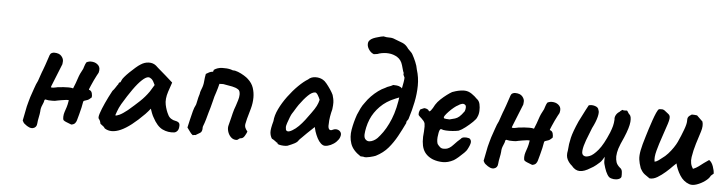

<svg xmlns="http://www.w3.org/2000/svg" viewBox="-43 -822 3836 1013"><g transform="rotate(5 1875.5 -315.5)"><path d="M403 -365Q417 -373 436 -370.5Q455 -368 467 -354.5Q479 -341 472 -316Q470 -312 463.5 -300.5Q457 -289 450 -273.5Q443 -258 437 -244.5Q431 -231 429 -225V-222Q442 -219 445.5 -205Q449 -191 447 -183Q438 -175 433.5 -171.5Q429 -168 415 -164Q411 -163 408 -161.5Q405 -160 404 -156Q402 -142 398 -124.5Q394 -107 389 -88.5Q384 -70 380 -56Q378 -48 372 -40.5Q366 -33 352 -31Q332 -39 324 -42Q316 -45 310 -50Q306 -55 306.5 -68.5Q307 -82 311 -94Q316 -109 320 -121Q324 -133 328 -158Q320 -159 309.5 -157.5Q299 -156 288.5 -154.5Q278 -153 269 -151Q260 -149 255 -148Q249 -148 240 -147.5Q231 -147 221.5 -148Q212 -149 204 -151L200 -148Q199 -138 191 -120.5Q183 -103 183 -86Q182 -73 178 -54.5Q174 -36 173 -22Q172 0 153 5Q134 10 107 -13Q103 -16 100.5 -20Q98 -24 95 -30L110 -106Q114 -120 117 -132.5Q120 -145 124 -157Q132 -179 140 -203.5Q148 -228 157 -245Q158 -248 161 -256.5Q164 -265 167.5 -275.5Q171 -286 174 -294Q177 -302 178 -304Q182 -313 188 -331.5Q194 -350 200 -367Q206 -384 206 -385Q209 -394 216 -397.5Q223 -401 229 -401Q256 -401 268 -387Q280 -373 279 -359Q278 -353 278 -348Q278 -343 276 -340L229 -223L228 -217Q238 -215 251.5 -218.5Q265 -222 275 -222Q280 -223 293 -224Q306 -225 321 -225Q336 -225 345 -222Q358 -253 365.5 -277Q373 -301 389 -329Q390 -331 393.5 -343Q397 -355 403 -365Z M530 -26Q526 -34 515 -41Q504 -48 504 -52Q504 -56 501 -63Q498 -70 494 -74Q489 -80 496.5 -103Q504 -126 519 -159Q534 -192 553 -227Q561 -235 569 -248Q577 -261 581 -265Q581 -269 584 -272.5Q587 -276 591 -276L597 -289Q598 -293 608 -305Q618 -317 633 -331.5Q648 -346 663 -359Q678 -372 688 -378Q709 -392 731.5 -392.5Q754 -393 770 -380Q773 -377 782.5 -368.5Q792 -360 804 -350Q816 -340 826 -331L863 -298L846 -248Q833 -208 839.5 -178Q846 -148 858 -126Q863 -115 874 -107.5Q885 -100 899 -98Q907 -97 914 -92Q921 -87 921 -76Q921 -57 914 -48Q907 -39 897 -37Q864 -33 834.5 -47Q805 -61 781 -107Q777 -113 770.5 -129.5Q764 -146 763 -151Q759 -146 751 -136.5Q743 -127 737 -121Q666 -49 615 -26.5Q564 -4 530 -26ZM579 -100Q584 -97 601 -105Q618 -113 643 -133Q677 -162 703 -186.5Q729 -211 750 -241L772 -277Q762 -300 753 -307.5Q744 -315 736 -315Q723 -315 702.5 -296Q682 -277 657.5 -242.5Q633 -208 605 -161Q593 -140 586 -120Q579 -100 579 -100Z M1226 -26Q1209 -26 1197 -38Q1185 -50 1180 -67.5Q1175 -85 1179 -99Q1185 -120 1190 -142.5Q1195 -165 1201 -185Q1204 -192 1208.5 -206Q1213 -220 1218 -236Q1223 -252 1223 -266Q1223 -275 1220.5 -282.5Q1218 -290 1212 -293Q1200 -301 1180.5 -305Q1161 -309 1141 -312Q1135 -314 1126.5 -313.5Q1118 -313 1112 -313Q1109 -302 1106 -290Q1103 -278 1099 -267Q1095 -257 1091.5 -244Q1088 -231 1085 -218Q1080 -197 1076 -183.5Q1072 -170 1068 -156.5Q1064 -143 1058 -120Q1055 -110 1052 -101Q1049 -92 1045 -82Q1044 -79 1044 -77Q1044 -75 1044 -72Q1044 -54 1033.5 -47Q1023 -40 1010 -33Q1007 -33 1002.5 -32.5Q998 -32 995 -31Q985 -39 978.5 -49Q972 -59 964 -69Q968 -86 973.5 -111Q979 -136 985 -157.5Q991 -179 996 -187Q999 -190 1003 -211.5Q1007 -233 1013 -251Q1014 -260 1016.5 -267Q1019 -274 1021 -279Q1029 -298 1030.5 -319Q1032 -340 1036 -359Q1045 -365 1053.5 -369Q1062 -373 1073 -374Q1074 -376 1074.5 -378.5Q1075 -381 1076 -384Q1094 -397 1119.5 -398Q1145 -399 1165 -394Q1168 -393 1171 -392Q1174 -391 1177 -390Q1188 -391 1204.5 -384.5Q1221 -378 1236.5 -368.5Q1252 -359 1259 -352Q1281 -332 1289 -307.5Q1297 -283 1297 -257Q1297 -227 1288.5 -197Q1280 -167 1273 -142Q1268 -123 1266.5 -113Q1265 -103 1268.5 -94.5Q1272 -86 1281 -75Q1278 -66 1269.5 -51.5Q1261 -37 1249 -37Q1242 -36 1237.5 -31Q1233 -26 1226 -26Z M1498 -19Q1490 -17 1477 -17.5Q1464 -18 1454.5 -20.5Q1445 -23 1445 -26Q1445 -31 1440 -31Q1440 -31 1431 -38Q1422 -45 1413 -49Q1404 -63 1402.5 -81Q1401 -99 1413 -142Q1415 -172 1431.5 -206.5Q1448 -241 1473.5 -275.5Q1499 -310 1526.5 -337Q1554 -364 1576 -377Q1590 -391 1612.5 -392Q1635 -393 1653 -383Q1663 -378 1674 -364.5Q1685 -351 1695.5 -335.5Q1706 -320 1712 -307Q1715 -296 1717 -287.5Q1719 -279 1719.5 -267Q1720 -255 1717 -231Q1712 -213 1708.5 -192Q1705 -171 1705 -152Q1703 -133 1709.5 -125Q1716 -117 1729 -124Q1741 -130 1753 -127Q1765 -124 1771 -114Q1777 -104 1771 -88Q1767 -76 1754.5 -63.5Q1742 -51 1725.5 -43.5Q1709 -36 1695 -36Q1684 -36 1673 -46Q1662 -56 1653.5 -72.5Q1645 -89 1639 -107L1633 -130L1595 -94Q1582 -80 1569.5 -68.5Q1557 -57 1554 -52Q1549 -43 1535 -35.5Q1521 -28 1498 -19ZM1517 -103Q1534 -113 1549.5 -128.5Q1565 -144 1580 -163.5Q1595 -183 1609 -203Q1626 -226 1634 -242Q1642 -258 1646 -275Q1642 -286 1634.5 -298.5Q1627 -311 1620 -312Q1603 -312 1582 -291.5Q1561 -271 1538 -239Q1534 -234 1527.5 -223Q1521 -212 1515 -202.5Q1509 -193 1507 -190Q1504 -186 1497.5 -170Q1491 -154 1486 -138.5Q1481 -123 1481 -117Q1481 -111 1482.5 -104Q1484 -97 1492 -95Q1500 -93 1517 -103Z M1906 5Q1902 3 1897 3.5Q1892 4 1887 3Q1845 -24 1833 -59Q1821 -94 1828 -134Q1835 -174 1849 -214Q1856 -231 1864.5 -248.5Q1873 -266 1885 -281Q1897 -299 1913.5 -316Q1930 -333 1949 -347Q1968 -361 1985 -368Q1996 -375 2005 -377.5Q2014 -380 2026 -387Q2034 -387 2045 -386Q2056 -385 2065.5 -379.5Q2075 -374 2080 -362.5Q2085 -351 2082 -330Q2073 -328 2063 -324Q2053 -320 2043 -316Q1996 -297 1964.5 -265Q1933 -233 1917 -195Q1908 -173 1903.5 -152Q1899 -131 1898 -115Q1897 -94 1908 -86Q1916 -79 1927 -80Q1938 -81 1949 -87Q1960 -93 1968 -101Q1971 -105 1974.5 -108.5Q1978 -112 1981 -116Q2012 -153 2034.5 -208.5Q2057 -264 2066 -343Q2070 -358 2073.5 -374.5Q2077 -391 2079.5 -406.5Q2082 -422 2082 -431Q2080 -436 2076.5 -442.5Q2073 -449 2076 -454Q2072 -462 2069 -474Q2066 -486 2063 -495Q2055 -523 2034 -536Q2013 -549 1988 -551Q1963 -553 1938 -546Q1929 -542 1924 -542Q1919 -542 1910 -540Q1896 -545 1886 -558Q1876 -571 1874 -584Q1872 -600 1879.5 -609Q1887 -618 1899 -623Q1911 -628 1923 -631Q1931 -634 1939 -635.5Q1947 -637 1953 -638Q1969 -634 1984.5 -634.5Q2000 -635 2015 -628Q2037 -620 2055.5 -612.5Q2074 -605 2088 -584Q2094 -577 2101.5 -570.5Q2109 -564 2113 -556Q2122 -540 2131 -519Q2140 -498 2143 -479Q2156 -438 2155.5 -394.5Q2155 -351 2146 -307Q2137 -263 2124 -222Q2123 -214 2117 -207.5Q2111 -201 2112 -193Q2095 -157 2075.5 -121.5Q2056 -86 2031 -56.5Q2006 -27 1967 -7Q1958 -3 1937 2Q1916 7 1906 5Z M2269 -14Q2230 -30 2216 -63.5Q2202 -97 2209 -157Q2211 -188 2208.5 -198.5Q2206 -209 2195 -219Q2192 -223 2182 -231.5Q2172 -240 2173 -245Q2172 -252 2175.5 -262Q2179 -272 2182 -272Q2188 -274 2194.5 -277.5Q2201 -281 2205 -279Q2209 -279 2216.5 -275.5Q2224 -272 2224 -268Q2228 -261 2236.5 -271.5Q2245 -282 2255 -302Q2265 -318 2280.5 -332.5Q2296 -347 2312 -359Q2328 -371 2339 -377Q2344 -379 2357 -383Q2370 -387 2384.5 -389Q2399 -391 2407 -390Q2425 -389 2442.5 -377Q2460 -365 2471 -353Q2484 -344 2488 -326.5Q2492 -309 2491 -290Q2490 -271 2483 -257Q2480 -247 2463 -230.5Q2446 -214 2426 -198.5Q2406 -183 2391 -177Q2378 -174 2359 -172.5Q2340 -171 2324 -172Q2308 -173 2302 -176Q2295 -180 2290.5 -170.5Q2286 -161 2283 -133Q2282 -119 2283.5 -110Q2285 -101 2287 -97Q2294 -87 2303 -80Q2312 -73 2332 -76Q2351 -79 2370.5 -100.5Q2390 -122 2406 -135Q2410 -142 2422 -144Q2434 -146 2450 -142Q2461 -135 2460.5 -122Q2460 -109 2446 -83Q2443 -76 2430.5 -63.5Q2418 -51 2403.5 -38.5Q2389 -26 2379 -20Q2349 -4 2321 -4.5Q2293 -5 2269 -14ZM2338 -232Q2355 -236 2366.5 -239.5Q2378 -243 2388.5 -252Q2399 -261 2414 -282Q2418 -293 2418 -302Q2418 -311 2415 -314Q2407 -322 2396.5 -319.5Q2386 -317 2375 -309Q2368 -306 2355 -295.5Q2342 -285 2330 -272.5Q2318 -260 2311 -250Q2304 -240 2308 -238Q2306 -234 2319.5 -233Q2333 -232 2338 -232Z M2844 -365Q2858 -373 2877 -370.5Q2896 -368 2908 -354.5Q2920 -341 2913 -316Q2911 -312 2904.5 -300.5Q2898 -289 2891 -273.5Q2884 -258 2878 -244.5Q2872 -231 2870 -225V-222Q2883 -219 2886.5 -205Q2890 -191 2888 -183Q2879 -175 2874.5 -171.5Q2870 -168 2856 -164Q2852 -163 2849 -161.5Q2846 -160 2845 -156Q2843 -142 2839 -124.5Q2835 -107 2830 -88.5Q2825 -70 2821 -56Q2819 -48 2813 -40.5Q2807 -33 2793 -31Q2773 -39 2765 -42Q2757 -45 2751 -50Q2747 -55 2747.5 -68.5Q2748 -82 2752 -94Q2757 -109 2761 -121Q2765 -133 2769 -158Q2761 -159 2750.5 -157.5Q2740 -156 2729.5 -154.5Q2719 -153 2710 -151Q2701 -149 2696 -148Q2690 -148 2681 -147.5Q2672 -147 2662.5 -148Q2653 -149 2645 -151L2641 -148Q2640 -138 2632 -120.5Q2624 -103 2624 -86Q2623 -73 2619 -54.5Q2615 -36 2614 -22Q2613 0 2594 5Q2575 10 2548 -13Q2544 -16 2541.5 -20Q2539 -24 2536 -30L2551 -106Q2555 -120 2558 -132.5Q2561 -145 2565 -157Q2573 -179 2581 -203.5Q2589 -228 2598 -245Q2599 -248 2602 -256.5Q2605 -265 2608.5 -275.5Q2612 -286 2615 -294Q2618 -302 2619 -304Q2623 -313 2629 -331.5Q2635 -350 2641 -367Q2647 -384 2647 -385Q2650 -394 2657 -397.5Q2664 -401 2670 -401Q2697 -401 2709 -387Q2721 -373 2720 -359Q2719 -353 2719 -348Q2719 -343 2717 -340L2670 -223L2669 -217Q2679 -215 2692.5 -218.5Q2706 -222 2716 -222Q2721 -223 2734 -224Q2747 -225 2762 -225Q2777 -225 2786 -222Q2799 -253 2806.5 -277Q2814 -301 2830 -329Q2831 -331 2834.5 -343Q2838 -355 2844 -365Z M3203 -2Q3193 -12 3185.5 -29.5Q3178 -47 3172 -70Q3170 -78 3170.5 -89.5Q3171 -101 3170 -107Q3167 -100 3160.5 -90Q3154 -80 3148 -75Q3144 -71 3130 -59.5Q3116 -48 3102 -41Q3069 -20 3045 -20.5Q3021 -21 3002 -45Q2986 -58 2977 -76.5Q2968 -95 2974 -123Q2976 -158 2984 -191.5Q2992 -225 3017 -281Q3038 -322 3049 -344Q3060 -366 3063 -370Q3078 -375 3096 -369.5Q3114 -364 3116 -350Q3122 -340 3115.5 -313.5Q3109 -287 3091 -252Q3077 -218 3065 -185.5Q3053 -153 3050.5 -130Q3048 -107 3062 -102Q3071 -97 3090.5 -104Q3110 -111 3135.5 -141.5Q3161 -172 3188 -237Q3196 -257 3200 -272.5Q3204 -288 3205 -307Q3203 -319 3209.5 -331Q3216 -343 3228 -350Q3232 -355 3239 -359.5Q3246 -364 3248 -359L3264 -360Q3268 -361 3272 -353Q3276 -345 3281 -341Q3292 -332 3289.5 -302Q3287 -272 3264 -218Q3245 -177 3238.5 -156Q3232 -135 3231 -115Q3231 -97 3235.5 -83.5Q3240 -70 3255 -57Q3266 -50 3267.5 -36Q3269 -22 3268 -10Q3266 -1 3254 3.5Q3242 8 3227.5 6.5Q3213 5 3203 -2Z M3627 -2Q3596 -13 3577 -43.5Q3558 -74 3551 -105Q3548 -102 3544 -98.5Q3540 -95 3535 -90Q3520 -74 3499.5 -56Q3479 -38 3457.5 -25Q3436 -12 3416 -14Q3402 -23 3389.5 -32.5Q3377 -42 3369 -57Q3368 -59 3367 -60Q3366 -61 3365 -64Q3356 -89 3353.5 -109Q3351 -129 3356.5 -157.5Q3362 -186 3377 -234Q3382 -251 3389.5 -274.5Q3397 -298 3405 -321Q3413 -344 3420.5 -361Q3428 -378 3434 -382Q3438 -382 3442 -382.5Q3446 -383 3449 -383Q3459 -383 3469 -374Q3476 -368 3483 -363Q3490 -358 3492 -353Q3498 -343 3487.5 -310Q3477 -277 3463 -237Q3450 -200 3440 -163Q3430 -126 3435 -104Q3445 -106 3455.5 -113.5Q3466 -121 3473 -127Q3488 -137 3503 -153.5Q3518 -170 3530 -188Q3542 -206 3548 -219Q3556 -236 3563 -253.5Q3570 -271 3575.5 -285.5Q3581 -300 3584 -312Q3587 -324 3587 -331Q3586 -346 3590.5 -353.5Q3595 -361 3609 -369Q3616 -369 3623 -368.5Q3630 -368 3637 -367Q3644 -360 3652 -352.5Q3660 -345 3668 -337Q3675 -315 3665 -283.5Q3655 -252 3644 -217Q3633 -181 3627.5 -145.5Q3622 -110 3640 -84Q3657 -91 3669.5 -100.5Q3682 -110 3694.5 -119.5Q3707 -129 3721 -138Q3735 -129 3743 -106.5Q3751 -84 3751 -68Q3747 -65 3743.5 -62Q3740 -59 3737 -56Q3730 -41 3710 -26.5Q3690 -12 3667 -4Q3644 4 3627 -2Z"/></g></svg>

Font: Caveat SemiBold
Style: Regular
Weight: 600
Designer: Pablo Impallari
Foundry: Pablo Impallari
Version: Version 2.000